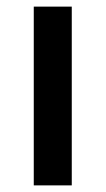

<svg xmlns="http://www.w3.org/2000/svg" viewBox="-20 -560 319 580"><path d="M196.8 0H82V-540H196.8Z"/></svg>

Font: f0_41340          
Style: Regular
Weight: 600
Foundry: Ascender Corporation
Version: Version 1.10